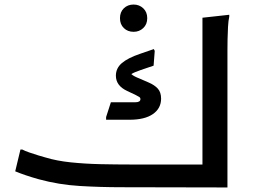

<svg xmlns="http://www.w3.org/2000/svg" viewBox="-20 -824 1113 845"><path d="M981 1 515 0Q423 0 331 -5.5Q239 -11 151 -35Q122 -43 94 -52.5Q66 -62 47 -70L70 -166H78Q89 -160 109 -153Q129 -146 149 -140Q169 -134 180 -131Q229 -116 291.5 -109.5Q354 -103 422 -101.5Q490 -100 555 -100H871V-746L989 -759V-751Q985 -733 983.5 -706Q982 -679 981.5 -651Q981 -623 981 -603ZM634 -461Q660 -450 674.5 -434Q689 -418 689 -390Q689 -347 653 -322Q617 -297 550 -297H447V-309L468 -374H576Q598 -374 598 -388Q598 -394 592.5 -397.5Q587 -401 577 -406L539 -424Q490 -447 490 -491Q490 -524 516.5 -546.5Q543 -569 596 -587L657 -608L661 -600L656 -535L600 -516Q586 -511 576 -507Q566 -503 558 -498Q563 -493 572.5 -488Q582 -483 595 -478ZM568 -684Q542 -684 525 -700.5Q508 -717 508 -744Q508 -771 525 -787.5Q542 -804 568 -804Q593 -804 610.5 -787.5Q628 -771 628 -744Q628 -717 610.5 -700.5Q593 -684 568 -684Z"/></svg>

Font: Kufam Medium
Style: Regular
Weight: 500
Designer: Wael Morcos, Artur Schmal
Foundry: Original Type
Version: Version 1.300; ttfautohint (v1.8.3)